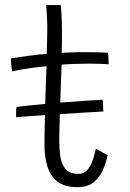

<svg xmlns="http://www.w3.org/2000/svg" viewBox="-20 -736 522 773"><path d="M413.5 -111.5Q407.5 -83.5 395 -53.5Q382.5 -23.5 358.2 -3Q334 17.5 292 17.5Q238.5 17.5 209.8 -6.2Q181 -30 170 -68.8Q159 -107.5 159 -151.5Q159 -172.5 159.5 -204.8Q160 -237 161 -272.5Q126.5 -270.5 96.2 -268.2Q66 -266 45 -264Q44.5 -273.5 44.8 -285.5Q45 -297.5 46.5 -304.5Q56.5 -307 88.5 -310.5Q120.5 -314 162 -317.5Q163.5 -367.5 165 -410Q166.5 -452.5 167.5 -469.5Q112 -464 74.5 -457.5Q37 -451 29 -448.5Q26.5 -460 25.2 -477Q24 -494 24 -501Q51.5 -505.5 91.8 -511Q132 -516.5 168 -519Q169 -543.5 169.8 -574.5Q170.5 -605.5 170.5 -634.5Q170 -657.5 168.5 -678.8Q167 -700 166 -715.5H224.5Q226 -707 227.8 -674.5Q229.5 -642 229.5 -596.5Q229.5 -581 229.2 -559Q229 -537 228.5 -523.5Q243 -524 265 -525Q287 -526 300.5 -526Q325.5 -526 350.2 -525.8Q375 -525.5 393 -524.8Q411 -524 415 -523.5Q416 -516.5 416.8 -500.8Q417.5 -485 417.5 -477Q412 -478 382 -479Q352 -480 322 -479.5Q300 -479.5 274 -478.5Q248 -477.5 228 -476Q227.5 -457.5 225.8 -414.2Q224 -371 222.5 -323Q274.5 -327 322.2 -330.2Q370 -333.5 393 -334.5Q394 -330 394.8 -315.8Q395.5 -301.5 396 -287Q367.5 -285.5 320 -282.8Q272.5 -280 221 -276.5Q220 -242 219.2 -213Q218.5 -184 218.5 -167.5Q218.5 -137 222.8 -106.8Q227 -76.5 243.2 -56.2Q259.5 -36 295.5 -36Q320 -36 334.2 -55Q348.5 -74 355.8 -98.2Q363 -122.5 366 -138Q369.5 -135 380 -129.2Q390.5 -123.5 400.8 -118.2Q411 -113 413.5 -111.5Z"/></svg>

Font: Grandstander ExtraLight
Style: Regular
Weight: 200
Designer: Tyler Finck
Foundry: Etcetera Type Co
Version: Version 1.200; ttfautohint (v1.8.3)